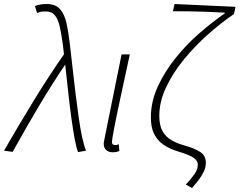

<svg xmlns="http://www.w3.org/2000/svg" viewBox="-52 -751 1194 957"><path d="M337 7Q328 -16 320 -59.5Q312 -103 304 -161Q296 -219 289 -283Q282 -347 275 -411Q268 -475 261 -531Q254 -581 246 -617.5Q238 -654 222 -674Q206 -694 176 -694Q161 -694 152.5 -692.5Q144 -691 133 -686L122 -721Q135 -726 149 -728.5Q163 -731 181 -731Q225 -731 247.5 -705Q270 -679 279.5 -635.5Q289 -592 295 -541Q302 -483 309 -418.5Q316 -354 324 -289.5Q332 -225 340 -167.5Q348 -110 357.5 -66.5Q367 -23 377 0ZM-32 0Q42 -128 115 -247.5Q188 -367 272 -488L281 -441Q209 -335 143 -224Q77 -113 11 6Z M509 8Q490 8 477.5 -3Q465 -14 465 -35Q465 -41 467 -49Q469 -57 470 -65L554 -480H595Q570 -364 549.5 -269Q529 -174 517.5 -114Q506 -54 506 -43Q506 -35 510.5 -31.5Q515 -28 522 -28Q525 -28 529 -28.5Q533 -29 540 -32L543 2Q535 5 527 6.5Q519 8 509 8Z M905 186 874 169Q898 144 916 119Q934 94 934 69Q934 51 914.5 36.5Q895 22 836 4Q795 -8 764.5 -28.5Q734 -49 717 -82Q700 -115 700 -165Q700 -244 734 -318.5Q768 -393 822.5 -461Q877 -529 942 -585.5Q1007 -642 1068 -684V-688Q1031 -690 984 -692Q937 -694 890.5 -694.5Q844 -695 810 -695L818 -731L1122 -717L1114 -681Q1048 -636 982.5 -577.5Q917 -519 862.5 -452Q808 -385 775 -314Q742 -243 742 -173Q742 -127 757.5 -98.5Q773 -70 800.5 -53.5Q828 -37 864 -27Q918 -12 946 6.5Q974 25 974 60Q974 83 963.5 105Q953 127 937 147.5Q921 168 905 186Z"/></svg>

Font: Source Sans 3 Light
Style: Italic
Weight: 300
Italic angle: -11°
Designer: Paul D. Hunt
Foundry: Adobe
Version: Version 3.046;hotconv 1.0.118;makeotfexe 2.5.65603